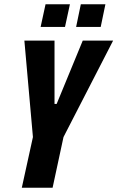

<svg xmlns="http://www.w3.org/2000/svg" viewBox="-20 -878 549 898"><path d="M82 0 134 -237 94 -688H235V-392H245L367 -688H509L277 -237L226 0ZM336 -752 358 -858H473L451 -752ZM170 -752 193 -858H307L284 -752Z"/></svg>

Font: Saira Condensed ExtraBold
Style: Italic
Weight: 800
Width: 3
Italic angle: -12°
Designer: Hector Gatti with collaboration of the Omnibus-Type team
Foundry: Omnibus-Type
Version: Version 1.101